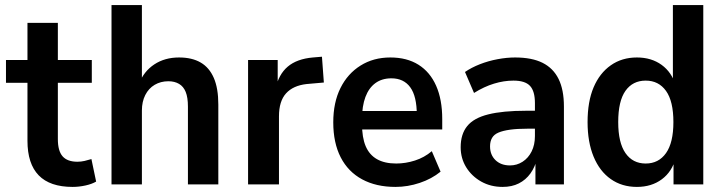

<svg xmlns="http://www.w3.org/2000/svg" viewBox="-20 -725 2845 755"><path d="M265.5 10Q176.5 10 132.2 -35.5Q88 -81 88 -171.5V-399.5H3.5V-489H88V-635H207.5V-489H341V-399.5H207.5V-178Q207.5 -131.5 226.2 -110.2Q245 -89 284.5 -89Q298.5 -89 312.5 -92.2Q326.5 -95.5 339.5 -99.5L358 -11Q341 -1 315.5 4.5Q290 10 265.5 10Z M418.5 0V-705H538V-395.5H526.5Q545.5 -444.5 586.8 -471.8Q628 -499 684 -499Q735 -499 769 -479.2Q803 -459.5 820.8 -418.5Q838.5 -377.5 838.5 -314V0H719V-305.5Q719 -342 710.2 -363.5Q701.5 -385 684 -395.2Q666.5 -405.5 642 -405.5Q612 -405.5 588.2 -391.5Q564.5 -377.5 551.2 -351.2Q538 -325 538 -290.5V0Z M955.5 0V-489H1072V-374.5H1063Q1075.5 -432.5 1111.5 -463Q1147.5 -493.5 1210.5 -499L1246 -502L1253.5 -400.5L1185.5 -394.5Q1132.5 -388.5 1104.8 -357.8Q1077 -327 1077 -267.5V0Z M1535 10Q1459 10 1404 -19.8Q1349 -49.5 1319.8 -106.2Q1290.5 -163 1290.5 -244Q1290.5 -322 1318.8 -378.8Q1347 -435.5 1397.8 -467.2Q1448.5 -499 1515 -499Q1580 -499 1625.5 -470.5Q1671 -442 1695 -387.8Q1719 -333.5 1719 -257V-216H1387V-288.5H1634L1619 -273Q1619 -346.5 1593.2 -381.8Q1567.5 -417 1519 -417Q1482 -417 1456.2 -398.2Q1430.5 -379.5 1417 -343.8Q1403.5 -308 1403.5 -255.5V-238.5Q1403.5 -184 1418 -150Q1432.5 -116 1462.5 -99Q1492.5 -82 1538 -82Q1575 -82 1611.8 -93.8Q1648.5 -105.5 1678 -130.5L1712.5 -50Q1677.5 -21.5 1630.5 -5.8Q1583.5 10 1535 10Z M1956.5 10Q1909.5 10 1872.2 -11Q1835 -32 1813.2 -67.2Q1791.5 -102.5 1791.5 -146Q1791.5 -197.5 1817.2 -229.2Q1843 -261 1900 -275.2Q1957 -289.5 2049 -289.5H2097.5V-219H2056Q2014 -219 1985.5 -215Q1957 -211 1939.8 -203.5Q1922.5 -196 1914.8 -182.5Q1907 -169 1907 -149.5Q1907 -116 1928.5 -95.2Q1950 -74.5 1985.5 -74.5Q2012.5 -74.5 2035 -89Q2057.5 -103.5 2070.5 -129.5Q2083.5 -155.5 2083.5 -190V-319.5Q2083.5 -366.5 2064.2 -387.2Q2045 -408 1999 -408Q1961.5 -408 1922.8 -396.2Q1884 -384.5 1844 -359.5L1808.5 -442Q1834 -459.5 1867.2 -472.5Q1900.5 -485.5 1936.5 -492.2Q1972.5 -499 2005.5 -499Q2071.5 -499 2113.5 -478Q2155.5 -457 2176.5 -414.5Q2197.5 -372 2197.5 -306V0H2085.5V-104H2092.5Q2084.5 -69 2066 -43.2Q2047.5 -17.5 2020.2 -3.8Q1993 10 1956.5 10Z M2484.5 10Q2425.5 10 2381.8 -20.8Q2338 -51.5 2314.2 -109Q2290.5 -166.5 2290.5 -245Q2290.5 -325.5 2314.2 -381.5Q2338 -437.5 2381.8 -468.2Q2425.5 -499 2484.5 -499Q2541.5 -499 2581.8 -469.8Q2622 -440.5 2636.5 -389.5H2626V-705H2745.5V0H2628.5V-104H2637Q2623 -50 2582.5 -20Q2542 10 2484.5 10ZM2519 -82Q2570 -82 2599 -123Q2628 -164 2628 -245Q2628 -327 2599 -367.5Q2570 -408 2519 -408Q2468 -408 2439.5 -367.8Q2411 -327.5 2411 -245Q2411 -164 2439.5 -123Q2468 -82 2519 -82Z"/></svg>

Font: Nunito Sans 12pt ExtraLight SemiCondensed
Style: Regular
Weight: 200
Width: 4
Version: Version 3.101;gftools[0.9.27]